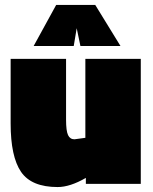

<svg xmlns="http://www.w3.org/2000/svg" viewBox="-20 -743 617 776"><path d="M325 -505H549V0H327V-24Q263 13 213 13Q107 13 65 -48.5Q23 -110 23 -244V-505H247V-259Q247 -214 255 -197Q263 -180 281 -180L325 -186ZM116 -557 207 -723H365L467 -557H305L290 -629L278 -557Z"/></svg>

Font: Titillium Web
Style: Black
Weight: 900
Version: Version 1.001;PS 35.000;hotconv 1.0.70;makeotf.lib2.5.55311